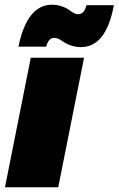

<svg xmlns="http://www.w3.org/2000/svg" viewBox="-20 -791 501 811"><path d="M322 -592Q280 -592 242 -618Q225 -631 209 -631Q185 -631 175 -594H58Q94 -771 200 -771Q243 -771 279 -744Q296 -731 310 -731Q336 -731 345 -769H461Q428 -592 322 -592ZM226 0H1L110 -547H335Z"/></svg>

Font: Argentum Sans Black
Style: Italic
Weight: 900
Italic angle: -11°
Designer: Julieta Ulanovsky (font), Cristiano Sobral (main changes and remaster)
Foundry: Julieta Ulanovsky (font), Cristiano Sobral (main changes and remaster)
Version: Version 2.007;June 15, 2022;FontCreator 14.0.0.2814 64-bit; 